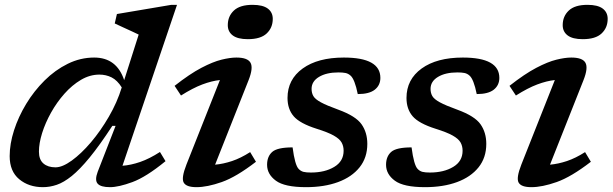

<svg xmlns="http://www.w3.org/2000/svg" viewBox="-20 -763 2533 794"><path d="M664.5 -96.5Q584.5 -31 527.5 -10Q470.5 11 435 11Q396.5 11 383.8 -3.5Q371 -18 384 -52.5L458 -242.5H444.5Q392 -162 351 -112Q310 -62 276.8 -35.2Q243.5 -8.5 214.8 1.2Q186 11 157.5 11Q99 11 59.5 -21.8Q20 -54.5 20 -117.5Q20 -168 38 -224Q56 -280 88.2 -333.2Q120.5 -386.5 164.2 -430Q208 -473.5 260.2 -499.2Q312.5 -525 369.5 -525Q462.5 -525 493.5 -431.5L553.5 -620Q544.5 -624.5 526.5 -632.8Q508.5 -641 488.5 -650.2Q468.5 -659.5 454.5 -666L463.5 -705L688.5 -743H712L486.5 -77.5Q521 -80 559.5 -93.2Q598 -106.5 641.5 -134.5ZM141 -136Q141 -103 159.5 -87Q178 -71 209.5 -71Q238 -71 276.8 -99Q315.5 -127 355.8 -174.2Q396 -221.5 430.2 -280.5Q464.5 -339.5 483.5 -401.5Q465 -431 441.8 -442.8Q418.5 -454.5 391 -454.5Q351.5 -454.5 314.8 -432.8Q278 -411 246.5 -375.5Q215 -340 191.2 -297.5Q167.5 -255 154.2 -212.8Q141 -170.5 141 -136Z M922 -659Q922 -695.5 947 -719.2Q972 -743 1024.5 -743Q1067 -743 1087.5 -727.5Q1108 -712 1108 -685Q1108 -648.5 1083 -624.8Q1058 -601 1005 -601Q963 -601 942.5 -616.5Q922 -632 922 -659ZM751 -82.5 889.5 -432Q856 -428.5 816.8 -413.8Q777.5 -399 728.5 -368L702 -408Q765 -457.5 812.8 -482.5Q860.5 -507.5 896 -516.2Q931.5 -525 957.5 -525Q1004 -525 1016 -503.5Q1028 -482 1008 -431.5L869.5 -82Q903.5 -85 939.5 -97Q975.5 -109 1014.5 -134L1038.5 -94Q957.5 -31.5 897.2 -10.2Q837 11 792.5 11Q750.5 11 739.8 -7.8Q729 -26.5 751 -82.5Z M1190 -153.5Q1199.5 -80.5 1215 -64.5Q1224 -55 1235.5 -52.2Q1247 -49.5 1266 -49.5Q1323.5 -49.5 1362.2 -72.8Q1401 -96 1401 -139.5Q1401 -159 1392.5 -174Q1384 -189 1360 -202.5Q1336 -216 1289.5 -230.5Q1220 -252.5 1194.5 -282.2Q1169 -312 1169 -358Q1169 -434.5 1231.8 -479.8Q1294.5 -525 1402 -525Q1553 -525 1553 -441Q1553 -410.5 1530 -392.2Q1507 -374 1459.5 -374Q1447 -435.5 1429.5 -450.5Q1420 -459 1408.5 -461.2Q1397 -463.5 1379.5 -463.5Q1330 -463.5 1299.2 -445Q1268.5 -426.5 1268.5 -395.5Q1268.5 -378.5 1275.8 -365.8Q1283 -353 1306.8 -340Q1330.5 -327 1379 -309.5Q1451.5 -283 1475.2 -249Q1499 -215 1499 -168Q1499 -111 1467 -71Q1435 -31 1378 -10Q1321 11 1245.5 11Q1157 11 1120.8 -15.8Q1084.5 -42.5 1084.5 -81.5Q1084.5 -116 1105.8 -134.8Q1127 -153.5 1190 -153.5Z M1682 -153.5Q1691.5 -80.5 1707 -64.5Q1716 -55 1727.5 -52.2Q1739 -49.5 1758 -49.5Q1815.5 -49.5 1854.2 -72.8Q1893 -96 1893 -139.5Q1893 -159 1884.5 -174Q1876 -189 1852 -202.5Q1828 -216 1781.5 -230.5Q1712 -252.5 1686.5 -282.2Q1661 -312 1661 -358Q1661 -434.5 1723.8 -479.8Q1786.5 -525 1894 -525Q2045 -525 2045 -441Q2045 -410.5 2022 -392.2Q1999 -374 1951.5 -374Q1939 -435.5 1921.5 -450.5Q1912 -459 1900.5 -461.2Q1889 -463.5 1871.5 -463.5Q1822 -463.5 1791.2 -445Q1760.5 -426.5 1760.5 -395.5Q1760.5 -378.5 1767.8 -365.8Q1775 -353 1798.8 -340Q1822.5 -327 1871 -309.5Q1943.5 -283 1967.2 -249Q1991 -215 1991 -168Q1991 -111 1959 -71Q1927 -31 1870 -10Q1813 11 1737.5 11Q1649 11 1612.8 -15.8Q1576.5 -42.5 1576.5 -81.5Q1576.5 -116 1597.8 -134.8Q1619 -153.5 1682 -153.5Z M2307 -659Q2307 -695.5 2332 -719.2Q2357 -743 2409.5 -743Q2452 -743 2472.5 -727.5Q2493 -712 2493 -685Q2493 -648.5 2468 -624.8Q2443 -601 2390 -601Q2348 -601 2327.5 -616.5Q2307 -632 2307 -659ZM2136 -82.5 2274.5 -432Q2241 -428.5 2201.8 -413.8Q2162.5 -399 2113.5 -368L2087 -408Q2150 -457.5 2197.8 -482.5Q2245.5 -507.5 2281 -516.2Q2316.5 -525 2342.5 -525Q2389 -525 2401 -503.5Q2413 -482 2393 -431.5L2254.5 -82Q2288.5 -85 2324.5 -97Q2360.5 -109 2399.5 -134L2423.5 -94Q2342.5 -31.5 2282.2 -10.2Q2222 11 2177.5 11Q2135.5 11 2124.8 -7.8Q2114 -26.5 2136 -82.5Z"/></svg>

Font: Newsreader Caption Medium
Style: Italic
Weight: 500
Italic angle: -17°
Designer: Hugues Gentile
Foundry: Production Type
Version: Version 1.001